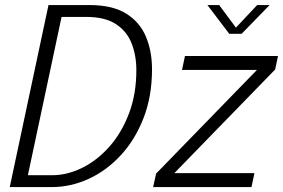

<svg xmlns="http://www.w3.org/2000/svg" viewBox="-20 -758 1146 778"><path d="M19.5 0 176.5 -737.5H342.5Q436 -737.5 491.5 -702.8Q547 -668 571.5 -609Q596 -550 596 -477.5Q596 -367.5 561.5 -279.2Q527 -191 469 -128.5Q411 -66 338.8 -33Q266.5 0 190.5 0ZM328.5 -689.5H229.5L93 -48H190.5Q252.5 -48 313.2 -78Q374 -108 423.5 -164Q473 -220 502.8 -298.5Q532.5 -377 532.5 -473.5Q532.5 -533.5 513.2 -582.5Q494 -631.5 449.5 -660.5Q405 -689.5 328.5 -689.5ZM1011 -56.5 999 0H600.5L612.5 -54.5L1021 -474.5H717.5L729.5 -531H1106.5L1095 -476.5L686.5 -56.5ZM820.5 -737.5H868L936 -646L1022 -737.5H1072.5L959 -621H909Z"/></svg>

Font: Epilogue Light
Style: Italic
Weight: 300
Italic angle: -12°
Designer: Tyler Finck
Foundry: Etcetera Type Co
Version: Version 2.111; ttfautohint (v1.8.3)